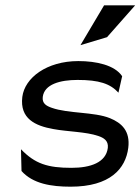

<svg xmlns="http://www.w3.org/2000/svg" viewBox="-20 -692 529 723"><path d="M283 -522 383 -552 489 -672H372ZM61 -48C104 0 173 11 246 11C395 11 453 -57 463 -135C471 -199 438 -229 394 -247C335 -271 237 -264 175 -286C155 -293 138 -302 141 -327C147 -375 207 -391 272 -391C353 -391 395 -377 426 -343L440 -405C412 -447 342 -462 275 -462C156 -462 73 -399 64 -327C54 -245 113 -218 181 -206C234 -196 304 -196 350 -180C371 -173 389 -162 386 -135C379 -80 321 -60 249 -60C160 -60 112 -75 59 -130Z"/></svg>

Font: Charger
Style: It
Weight: 400
Designer: Jasper
Foundry: Cannot Into Space Fonts
Version: Version 0.98